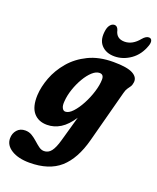

<svg xmlns="http://www.w3.org/2000/svg" viewBox="-208 -747 886 1085"><g transform="rotate(20 235.0 -204.0)"><path d="M385 6Q353 127 286.5 185.8Q220 244.5 103 244.5Q36 244.5 -5.2 219Q-46.5 193.5 -46.5 152Q-46.5 122.5 -28.5 101.8Q-10.5 81 20.5 81Q43 81 61 92Q79 103 95 117.5Q111 132 126.2 143.2Q141.5 154.5 158 154.5Q183.5 154.5 200.5 132.8Q217.5 111 231 62.5L273.5 -88Q240.5 -37 203 -13.8Q165.5 9.5 123 9.5Q70.5 9.5 41.5 -25.2Q12.5 -60 15.5 -130Q18 -181 39.2 -237.2Q60.5 -293.5 102 -342.5Q143.5 -391.5 206.5 -422.2Q269.5 -453 355.5 -453Q439 -453 473.5 -434Q508 -415 503 -383Q501 -367 494.5 -357.5Q488 -348 480.5 -337.5Q473 -327 468 -307ZM171 -150Q168.5 -123.5 175.8 -109.8Q183 -96 195 -96Q216 -96 239 -120.8Q262 -145.5 282.2 -183.5Q302.5 -221.5 315.2 -262.8Q328 -304 328.5 -337Q329 -368 303.5 -368Q282.5 -368 260.2 -347.8Q238 -327.5 218.8 -294.8Q199.5 -262 186.5 -223.8Q173.5 -185.5 171 -150ZM374 -582Q421.5 -582 460 -629.5Q479 -652 496.5 -652Q510 -652 514.2 -640Q518.5 -628 511.5 -608Q491 -548.5 445.5 -516.5Q400 -484.5 348.5 -484.5Q297 -484.5 268.5 -516.8Q240 -549 251.5 -609Q255.5 -628.5 266 -640.2Q276.5 -652 290 -652Q307 -652 314.5 -629.5Q324.5 -582 374 -582Z"/></g></svg>

Font: Fraunces 144pt S100
Style: Bold Italic
Weight: 700
Italic angle: -16°
Version: Version 1.000; ttfautohint (v1.8.3)